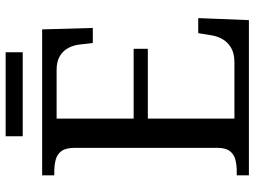

<svg xmlns="http://www.w3.org/2000/svg" viewBox="-128 -752 880 663"><g transform="rotate(-90 311.5 -420.0)"><path d="M38 0V-42H51Q73 -42 91.5 -46.5Q110 -51 121.5 -65.5Q133 -80 133 -109V-600Q133 -632 122 -647Q111 -662 92.5 -667Q74 -672 51 -672H38V-714H542L547 -539H495L490 -582Q488 -604 478.5 -622.5Q469 -641 450.5 -652.5Q432 -664 402 -664H234V-398H475V-349H234V-50H427Q459 -50 478.5 -61.5Q498 -73 508.5 -91.5Q519 -110 522 -132L529 -175H581L574 0ZM173 -781V-840H463V-781Z"/></g></svg>

Font: Noto Serif Hebrew
Style: Regular
Weight: 400
Designer: Monotype Design Team
Foundry: Monotype Imaging Inc.
Version: Version 2.003